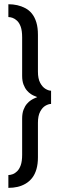

<svg xmlns="http://www.w3.org/2000/svg" viewBox="-20 -724 282 906"><path d="M19.5 162.5Q42.5 162.5 63 157.8Q83.5 153 101.2 142.5Q119 132 132 115.2Q145 98.5 152 74.2Q159 50 159 18.5V-144.5Q159 -177.5 169.5 -197.2Q180 -217 194.5 -225.2Q209 -233.5 221 -233.5V-296Q209 -296 194.5 -304.8Q180 -313.5 169.5 -333.2Q159 -353 159 -386V-559.5Q159 -594 151.5 -618.5Q144 -643 130.8 -659.5Q117.5 -676 99.5 -685.5Q81.5 -695 61.5 -699.5Q41.5 -704 19.5 -704V-643.5Q28.5 -643.5 39.2 -639.8Q50 -636 60.5 -626.2Q71 -616.5 77.8 -597.8Q84.5 -579 84.5 -548V-366Q84.5 -342 91 -325Q97.5 -308 107 -297Q116.5 -286 126.2 -279.8Q136 -273.5 144.5 -270.5Q153 -267.5 155.5 -265.5Q152.5 -264 144.2 -260.8Q136 -257.5 126.2 -251.2Q116.5 -245 107 -234Q97.5 -223 91 -206Q84.5 -189 84.5 -164V6.5Q84.5 37 77.8 55.8Q71 74.5 60.5 84.5Q50 94.5 39.2 98.2Q28.5 102 19.5 102Z"/></svg>

Font: Anybody Condensed
Style: Regular
Weight: 400
Width: 3
Designer: Tyler Finck
Foundry: Etcetera Type Company
Version: Version 1.113;gftools[0.9.25]